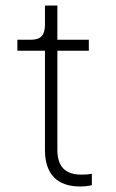

<svg xmlns="http://www.w3.org/2000/svg" viewBox="-20 -670 419 696"><path d="M143 -126V-486H43V-526H93Q119 -526 131 -539Q143 -552 143 -580V-650H188V-526H302V-486H188V-126Q188 -37 274 -37Q298 -37 313 -40V1Q296 6 270 6Q208 6 175.5 -27.5Q143 -61 143 -126Z"/></svg>

Font: Eudoxus Sans ExtraLight
Style: Regular
Weight: 200
Designer: Stijn de Vries
Foundry: tokotype
Version: Version 2.005